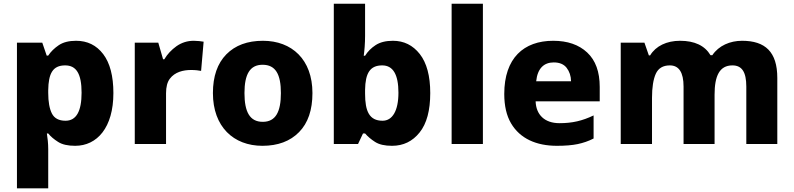

<svg xmlns="http://www.w3.org/2000/svg" viewBox="-20 -780 4301 1040"><path d="M392.1 -559.1C353.5 -559.1 322.3 -551.3 298.3 -535.2C274.4 -519 255.4 -500.5 241.2 -479H232.9L209 -548.8H71.8V240.2H241.2V27.8C241.2 -3.9 237.8 -31.7 233.9 -57.1H241.2C254.4 -40.5 272.5 -25.4 294.9 -11.2C316.9 2.9 347.7 9.8 387.2 9.8C505.9 9.8 594.2 -88.9 594.2 -275.9C594.2 -368.2 575.7 -438.5 539.1 -486.8C502.4 -535.2 453.1 -559.1 392.1 -559.1ZM333 -425.8C393.1 -425.8 421.9 -380.9 421.9 -277.8C421.9 -176.8 393.1 -126 335 -126C298.8 -126 274.4 -139.2 261.2 -165C248 -190.9 241.2 -228.5 241.2 -276.9V-292C242.7 -381.3 265.1 -425.8 333 -425.8Z M1029.3 -559.1C995.1 -559.1 963.9 -549.3 936 -529.8C908.2 -509.8 886.2 -486.3 870.1 -459H863.3L837.4 -548.8H710V0H879.4V-274.9C879.4 -309.1 886.2 -335.4 899.9 -353.5C927.2 -390.1 972.7 -400.9 1015.1 -400.9C1038.1 -400.9 1057.1 -398.4 1069.3 -396L1083 -554.2C1071.3 -556.6 1046.4 -559.1 1029.3 -559.1Z M1672.4 -275.9C1672.4 -458 1560.5 -559.1 1404.3 -559.1C1320.3 -559.1 1254.4 -534.7 1206.1 -485.8C1157.7 -436.5 1133.3 -366.7 1133.3 -275.9C1133.3 -93.3 1245.1 9.8 1401.4 9.8C1485.4 9.8 1551.8 -15.1 1600.1 -64.5C1648.4 -113.8 1672.4 -184.1 1672.4 -275.9ZM1304.2 -275.9C1304.2 -377.4 1333.5 -429.2 1402.3 -429.2C1473.1 -429.2 1501.5 -377.4 1501.5 -275.9C1501.5 -173.8 1473.1 -120.1 1403.3 -120.1C1333 -120.1 1304.2 -173.8 1304.2 -275.9Z M1957.5 -759.8H1788.1V0H1919.4L1946.3 -57.1H1957.5C1971.7 -40.5 1989.7 -25.4 2011.7 -11.2C2033.7 2.9 2064 9.8 2103.5 9.8C2164.6 9.8 2214.4 -14.2 2252.9 -62.5C2291.5 -110.8 2310.5 -181.6 2310.5 -275.9C2310.5 -368.7 2291.5 -439 2253.9 -487.3C2216.3 -535.2 2167.5 -559.1 2108.4 -559.1C2069.8 -559.1 2038.6 -551.3 2014.6 -535.6C1990.7 -520 1971.7 -501 1957.5 -478H1950.2C1954.1 -504.9 1957.5 -545.4 1957.5 -585ZM2050.3 -425.8C2108.9 -425.8 2138.2 -376.5 2138.2 -277.8C2138.2 -179.7 2105.5 -126 2052.2 -126C1980.5 -126 1957.5 -177.2 1957.5 -272.9V-293.9C1959 -383.3 1983.9 -425.8 2050.3 -425.8Z M2595.7 -759.8H2426.3V0H2595.7Z M2976.6 -559.1C2816.9 -559.1 2711.4 -465.3 2711.4 -271C2711.4 -207 2723.6 -153.8 2748 -112.3C2796.9 -28.8 2885.7 9.8 2996.6 9.8C3041 9.8 3078.6 6.8 3108.9 0.5C3139.2 -5.9 3168 -15.6 3195.3 -29.8V-154.8C3134.3 -125.5 3080.1 -112.8 3010.3 -112.8C2929.7 -112.8 2883.8 -158.7 2881.3 -231H3228.5V-309.1C3228.5 -391.1 3206.1 -453.1 3160.6 -495.6C3115.2 -538.1 3053.7 -559.1 2976.6 -559.1ZM2979.5 -441.9C3010.7 -441.9 3034.2 -432.1 3049.3 -412.6C3064.5 -392.6 3072.8 -368.7 3073.2 -339.8H2884.3C2891.6 -410.6 2927.2 -441.9 2979.5 -441.9Z M3999.5 -559.1C3934.6 -559.1 3873.5 -533.2 3838.4 -481H3828.6C3797.4 -533.2 3742.2 -559.1 3663.6 -559.1C3591.3 -559.1 3532.2 -530.8 3501.5 -480H3494.6L3470.7 -548.8H3342.3V0H3511.7V-250C3511.7 -306.6 3518.6 -350.1 3532.2 -380.4C3545.9 -410.6 3571.3 -425.8 3608.4 -425.8C3657.7 -425.8 3682.6 -387.7 3682.6 -311V0H3850.6V-267.1C3850.6 -368.2 3877 -425.8 3947.3 -425.8C3998 -425.8 4022.5 -391.1 4022.5 -311V0H4190.4V-357.9C4190.4 -499 4125 -559.1 3999.5 -559.1Z"/></svg>

Font: Noto Reveo Sans
Style: Regular
Weight: 800
Designer: Monotype Design Team
Foundry: Monotype Imaging Inc.
Version: Version 2.007